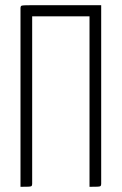

<svg xmlns="http://www.w3.org/2000/svg" viewBox="-20 -720 469 740"><path d="M59 0V-688Q59 -694 61 -696.5Q63 -699 73 -699.5Q83 -700 104 -700H370V-12Q370 -6 368 -3.5Q366 -1 357 -0.5Q348 0 325 0V-657H104V-12Q104 -6 102 -3.5Q100 -1 91 -0.5Q82 0 59 0Z"/></svg>

Font: Yanone Kaffeesatz Light
Style: Regular
Weight: 300
Designer: Yanone (Cyrillic: Daniel Pouzeot, Huerta Tipografica, and Cyreal)
Foundry: Yanone
Version: Version 2.003